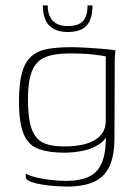

<svg xmlns="http://www.w3.org/2000/svg" viewBox="-20 -576 507 708"><path d="M225 112Q213 112 188 110.5Q163 109 137.5 105Q112 101 93.5 94Q75 87 75 77Q75 74 75 70Q75 66 75 64Q90 73 116.5 79Q143 85 172 88Q201 91 221 91Q280 91 313 73Q346 55 359.5 13.5Q373 -28 370 -98L384 -99Q374 -63 347 -45Q320 -27 285.5 -20Q251 -13 218 -13Q162 -13 124 -26Q86 -39 68 -80Q50 -121 50 -203Q50 -268 61 -307.5Q72 -347 95.5 -368Q119 -389 155.5 -395.5Q192 -402 243 -402Q264 -402 289 -400.5Q314 -399 338 -397.5Q362 -396 380 -394Q398 -392 406 -390Q405 -386 404 -371.5Q403 -357 403 -338Q403 -319 403 -303L402 -67Q402 -3 384 36.5Q366 76 327.5 94Q289 112 225 112ZM216 -36Q261 -36 294.5 -45Q328 -54 348.5 -74.5Q369 -95 370 -128V-368Q359 -371 323 -375Q287 -379 238 -379Q180 -379 146.5 -365Q113 -351 98 -314Q83 -277 83 -209Q83 -139 96.5 -101.5Q110 -64 138.5 -50Q167 -36 216 -36ZM229 -458Q198 -458 177.5 -469.5Q157 -481 147.5 -503Q138 -525 138 -556H156Q156 -519 174.5 -499.5Q193 -480 229 -480Q271 -480 287 -499.5Q303 -519 303 -556H321Q321 -525 312.5 -503Q304 -481 284 -469.5Q264 -458 229 -458Z"/></svg>

Font: Genos ExtraLight
Style: Regular
Weight: 250
Designer: Robert E. Leuschke
Foundry: Robert E. Leuschke
Version: Version 1.010